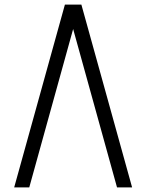

<svg xmlns="http://www.w3.org/2000/svg" viewBox="-20 -820 640 840"><path d="M42 0 264 -800H336L558 0H492L300 -693L108 0Z"/></svg>

Font: Victor Mono Light
Style: Regular
Weight: 300
Monospace: yes
Designer: Rune Bjørnerås
Version: Version 1.561;gftools[0.9.30]